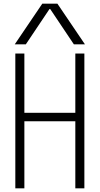

<svg xmlns="http://www.w3.org/2000/svg" viewBox="-20 -1020 540 1040"><path d="M63 0V-730H112V-409H388V-730H437V0H388V-363H112V0ZM60 -780 209 -1000H291L440 -780H380L252 -971H248L120 -780Z"/></svg>

Font: M PLUS 1 Code Light
Style: Regular
Weight: 300
Designer: Coji Morishita
Foundry: UNDERFOREST DESIGN
Version: Version 1.002